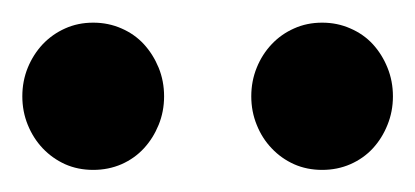

<svg xmlns="http://www.w3.org/2000/svg" viewBox="-20 -743 372 172"><path d="M0 -656.7Q0 -670.4 4.9 -682.4Q9.8 -694.3 18.3 -703.4Q26.9 -712.4 38.3 -717.5Q49.8 -722.7 63.5 -722.7Q77.1 -722.7 88.9 -717.5Q100.6 -712.4 108.9 -703.4Q117.2 -694.3 122.1 -682.4Q127 -670.4 127 -656.7Q127 -643.1 122.1 -631.1Q117.2 -619.1 108.9 -610.1Q100.6 -601.1 88.9 -595.9Q77.1 -590.8 63.5 -590.8Q49.8 -590.8 38.3 -595.9Q26.9 -601.1 18.3 -610.1Q9.8 -619.1 4.9 -631.1Q0 -643.1 0 -656.7ZM205.1 -656.7Q205.1 -670.4 210 -682.4Q214.8 -694.3 223.4 -703.4Q231.9 -712.4 243.4 -717.5Q254.9 -722.7 268.6 -722.7Q282.2 -722.7 293.9 -717.5Q305.7 -712.4 314 -703.4Q322.3 -694.3 327.1 -682.4Q332 -670.4 332 -656.7Q332 -643.1 327.1 -631.1Q322.3 -619.1 314 -610.1Q305.7 -601.1 293.9 -595.9Q282.2 -590.8 268.6 -590.8Q254.9 -590.8 243.4 -595.9Q231.9 -601.1 223.4 -610.1Q214.8 -619.1 210 -631.1Q205.1 -643.1 205.1 -656.7Z"/></svg>

Font: Andika Eur
Style: Regular
Weight: 400
Designer: Victor Gaultney, Annie Olsen, Julie Remington, Don Collingsworth, Eric Hays, Becca Hirsbrunner
Foundry: SIL International
Version: Version 5.000